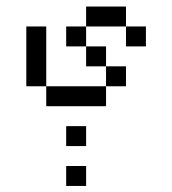

<svg xmlns="http://www.w3.org/2000/svg" viewBox="-20 -458 540 602"><path d="M375 -375H250V-437.5H375ZM62.5 -375H125V-187.5H62.5ZM125 -187.5H312.5V-125H125ZM187.5 62.5H250V125H187.5ZM187.5 -62.5H250V0H187.5ZM187.5 -375H250V-312.5H187.5ZM250 -312.5H312.5V-250H250ZM312.5 -250H375V-187.5H312.5ZM375 -375H437.5V-312.5H375Z"/></svg>

Font: 寒蝉点阵体 16px
Style: Regular
Weight: 400
Designer: Designed by Warren2060
Foundry: ChillType
Version: Version 1.000